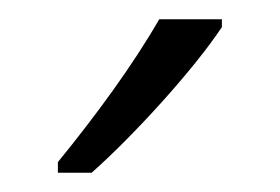

<svg xmlns="http://www.w3.org/2000/svg" viewBox="-20 -785 290 199"><path d="M210 -757V-765H145C118 -718 80 -666 40 -617V-606H75C118 -644 181 -713 210 -757Z"/></svg>

Font: Noto Sans Hebrew Condensed Light
Style: Regular
Weight: 300
Width: 3
Designer: Monotype Design Team
Foundry: Monotype Imaging Inc.
Version: Version 2.004